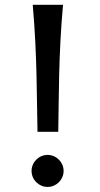

<svg xmlns="http://www.w3.org/2000/svg" viewBox="-20 -757 413 790"><path d="M219.7 -214.8C222.7 -356.4 220.2 -525.4 239.3 -737.3H114.7C133.3 -525.4 130.9 -356.4 134.3 -214.8ZM109.9 -53.7C109.9 -17.6 139.6 12.2 175.8 12.2C211.9 12.2 241.7 -17.6 241.7 -53.7C241.7 -89.8 211.9 -119.6 175.8 -119.6C139.6 -119.6 109.9 -89.8 109.9 -53.7Z"/></svg>

Font: Andika
Style: Regular
Weight: 400
Designer: Victor Gaultney, Annie Olsen, Julie Remington, Don Collingsworth, Eric Hays
Foundry: SIL International
Version: Version 1.000